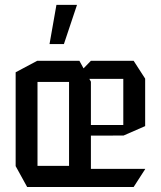

<svg xmlns="http://www.w3.org/2000/svg" viewBox="-20 -753 649 773"><path d="M89.4 0 43 -84.2V-85.2H258L346 0ZM275.3 -435.4 346 -508.3H518L564.4 -436.4V-435.4ZM43 -85.2V-462L130 -508.3H131V-85.2ZM346 0 258 -83.8V-423.1H346ZM131 -423.1V-508.3H299.6L346 -424.1V-423.1ZM346 0V-73H564.4V-72L518 0ZM346 -207 342.9 -249.7H476.4V-207.3ZM476.4 -207.3V-435.4H564.4V-245.3L477.4 -207.3ZM179.4 -575.6 207.2 -733.4H289.7V-732.4L237.3 -575.6Z"/></svg>

Font: Foldit Thin
Style: Regular
Weight: 100
Designer: Sophia Tai
Foundry: Sophia Tai
Version: Version 1.003